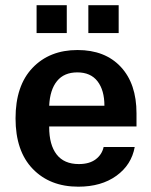

<svg xmlns="http://www.w3.org/2000/svg" viewBox="-20 -700 575 730"><path d="M277.8 9.8Q169.9 9.8 104.5 -57.9Q39.1 -125.5 39.1 -250Q39.1 -374.5 103.8 -442.1Q168.5 -509.8 274.9 -509.8Q379.4 -509.8 439.2 -445.8Q499 -381.8 499 -269V-219.2H167V-216.8Q167 -149.4 195.3 -112.8Q223.6 -76.2 279.8 -76.2Q319.8 -76.2 343.8 -94.2Q367.7 -112.3 374 -141.1H492.2Q480 -73.2 422.6 -31.7Q365.2 9.8 277.8 9.8ZM119.1 -574.2V-680.2H233.9V-574.2ZM167 -297.9H377Q377 -356.9 350.8 -390.9Q324.7 -424.8 273.9 -424.8Q223.6 -424.8 196.8 -391.8Q169.9 -358.9 167 -297.9ZM315.9 -574.2V-680.2H431.2V-574.2Z"/></svg>

Font: TASA Orbiter Text SemiBold
Style: Regular
Weight: 600
Designer: Weizhong Zhang
Version: Version 1.000;Glyphs 3.1.2 (3151)